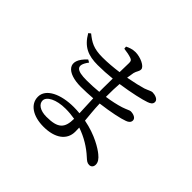

<svg xmlns="http://www.w3.org/2000/svg" viewBox="-175 -1043 1350 1350"><g transform="rotate(45 500.0 -368.5)"><path d="M375 -399C280 -399 241 -422 300 -500L280 -511C169 -409 240 -338 379 -338C418 -338 458 -340 498 -343L504 -200C485 -202 465 -203 445 -203C318 -203 215 -156 215 -76C215 0 289 46 392 46C505 46 575 -4 575 -88L574 -128C645 -104 708 -65 758 -19C778 -1 789 9 809 9C827 9 841 -3 841 -26C841 -49 826 -70 801 -90C771 -115 689 -168 568 -191C564 -237 558 -288 556 -349C653 -361 737 -379 773 -393C793 -400 806 -412 806 -430C806 -454 776 -465 749 -465C739 -465 722 -454 686 -442C648 -430 602 -420 554 -413V-420C554 -467 555 -509 558 -545C662 -560 751 -581 787 -594C809 -602 824 -611 824 -632C824 -657 788 -668 763 -668C751 -668 734 -657 703 -646C674 -637 623 -625 564 -614C567 -636 570 -654 573 -669C579 -694 593 -704 593 -725C593 -754 528 -783 479 -783C449 -783 424 -773 404 -763L406 -744C438 -740 458 -736 479 -729C496 -723 501 -717 501 -697L499 -604C447 -597 392 -592 341 -592C250 -592 214 -616 165 -655L149 -642C199 -555 261 -530 355 -530C402 -530 450 -533 497 -538L496 -447V-405C456 -401 415 -399 375 -399ZM505 -146C504 -53 472 -18 357 -18C294 -18 257 -45 257 -80C257 -119 319 -154 413 -154C445 -154 476 -151 505 -146Z"/></g></svg>

Font: Noto Serif KR Medium
Style: Regular
Weight: 500
Designer: Ryoko NISHIZUKA 西塚涼子 (kana & ideographs); Frank Grießhammer (Latin, Greek & Cyrillic); Wenlong ZHANG 张文龙 (bopomofo); San
Foundry: Adobe
Version: Version 2.001;hotconv 1.1.0;makeotfexe 2.6.0